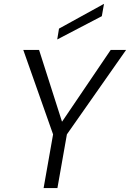

<svg xmlns="http://www.w3.org/2000/svg" viewBox="-20 -953 659 973"><path d="M201 0 249 -272 98 -700H178L294 -337H295L541 -700H619L319 -272L271 0ZM270 -753 279 -808 506 -933H507L496 -871Z"/></svg>

Font: DM Sans 28pt Light
Style: Italic
Weight: 300
Italic angle: -10°
Version: Version 4.004;gftools[0.9.30]